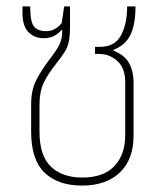

<svg xmlns="http://www.w3.org/2000/svg" viewBox="-20 -568 518 598"><path d="M236 10Q161 10 119 -30Q77 -70 77 -158V-243Q77 -288 93.5 -319.5Q110 -351 132 -380Q157 -412 165.5 -430Q174 -448 174 -474L172 -475Q164 -465 150 -457Q136 -449 116 -449Q87 -449 68.5 -468Q50 -487 50 -528V-548H74Q74 -501 85.5 -486Q97 -471 124 -471Q152 -471 172 -496L180 -548H198V-487Q198 -455 194 -437Q190 -419 180 -404Q170 -389 153 -367Q128 -336 115.5 -308.5Q103 -281 103 -242V-159Q103 -82 139 -48.5Q175 -15 236 -15Q303 -15 336.5 -51Q370 -87 370 -147V-311Q370 -356 345.5 -378Q321 -400 289 -400H276V-422H290Q338 -422 357 -458Q376 -494 376 -548H402Q402 -491 386 -459Q370 -427 334 -413V-410Q369 -396 382.5 -370.5Q396 -345 396 -312V-146Q396 -71 353 -30.5Q310 10 236 10Z"/></svg>

Font: Noto Sans Thai SemCond Thin
Style: Regular
Weight: 100
Width: 4
Designer: Monotype Design Team
Foundry: Monotype Imaging Inc.
Version: Version 2.002; ttfautohint (v1.8.4.7-5d5b)